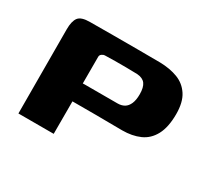

<svg xmlns="http://www.w3.org/2000/svg" viewBox="-100 -615 830 768"><g transform="rotate(30 314.5 -230.5)"><path d="M54 0Q54 -97 53.5 -194Q53 -291 53 -388Q53 -426 66 -443Q79 -460 119 -460Q171 -460 226.5 -460.5Q282 -461 337 -460.5Q392 -460 443 -460Q489 -459 524.5 -445.5Q560 -432 581 -400Q602 -368 602 -313Q602 -253 582.5 -216.5Q563 -180 528 -164.5Q493 -149 447 -149Q387 -150 323 -150Q259 -150 200 -150Q200 -187 200 -204.5Q200 -222 205 -227.5Q210 -233 223 -233Q244 -233 270 -233Q296 -233 324 -233Q352 -233 377 -233Q395 -233 408 -240.5Q421 -248 428.5 -265Q436 -282 436 -309Q436 -341 424.5 -356.5Q413 -372 387 -374Q360 -375 334.5 -375Q309 -375 284 -375Q259 -375 237 -374Q231 -374 224 -369Q217 -364 217 -356Q217 -267 217 -178.5Q217 -90 217 0Z"/></g></svg>

Font: Genos
Style: Bold
Weight: 700
Designer: Robert E. Leuschke
Foundry: Robert E. Leuschke
Version: Version 1.010